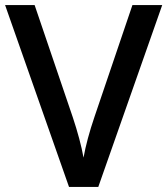

<svg xmlns="http://www.w3.org/2000/svg" viewBox="-20 -734 657 754"><path d="M617 -714 366 0H251L0 -714H116L266 -273Q280 -231 291 -190Q302 -149 308 -115Q321 -187 351 -275L500 -714Z"/></svg>

Font: Noto Sans Meetei Mayek Medium
Style: Regular
Weight: 500
Designer: Monotype Design Team and Neelakash Kshetrimayum
Foundry: Monotype Imaging Inc.
Version: Version 2.002; ttfautohint (v1.8.4.7-5d5b)